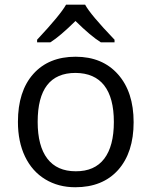

<svg xmlns="http://www.w3.org/2000/svg" viewBox="-20 -786 644 816"><path d="M300.8 -476.1Q140.1 -476.1 140.1 -268.1Q140.1 -165.5 181.2 -111.8Q222.2 -58.1 301.8 -58.1Q381.8 -57.6 422.9 -111.3Q463.9 -165 463.9 -267.6Q463.9 -370.1 422.9 -422.9Q381.8 -475.6 300.8 -476.1ZM481.9 -63.5Q416 9.8 299.8 9.8Q228 9.8 172.4 -23.9Q116.7 -57.6 86.4 -120.6Q56.2 -183.6 56.2 -268.1Q56.2 -398.4 121.6 -471.7Q187 -544.9 301.3 -544.9Q415 -544.9 481.4 -470.2Q547.9 -395.5 547.9 -266.6Q547.9 -137.7 481.9 -63.5ZM466.8 -606H408.7Q365.7 -632.8 300.8 -696.8Q234.4 -631.3 193.8 -606H137.7V-617.2Q236.8 -723.1 260.7 -766.1H341.8Q363.8 -724.6 466.8 -617.2Z"/></svg>

Font: OpenSans
Style: Regular
Weight: 400
Foundry: Ascender Corporation
Version: Version 1.10